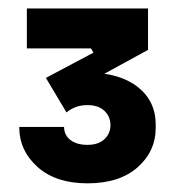

<svg xmlns="http://www.w3.org/2000/svg" viewBox="-20 -842 421 454"><path d="M186.8 -408.5Q112 -408.5 68.8 -447.2Q25.5 -486 25.5 -541.8H131.5Q131.5 -522.8 146.4 -511.1Q161.2 -499.5 186.8 -499.5Q213 -499.5 227.1 -513Q241.2 -526.5 241.2 -546.2Q241.2 -566.2 226.9 -579.9Q212.5 -593.5 187 -593.5Q170.8 -593.5 158.2 -588.5Q145.8 -583.5 137.2 -576.2L88.5 -657.8L201 -717.5L195.2 -727.5H43.5V-822H330V-724L194.5 -650L138.8 -665.5Q150.5 -668.2 163.6 -669.2Q176.8 -670.2 188 -670.2Q261.8 -670.2 305 -636.9Q348.2 -603.5 348.2 -547V-540.2Q348.2 -484.2 305.4 -446.4Q262.5 -408.5 186.8 -408.5Z"/></svg>

Font: SVN-Sora Variable
Style: Regular
Weight: 400
Designer: Jonathan Barnbrook, Julián Moncada
Foundry: Barnbrook Fonts
Version: Version 2.000 - Viet hoa boi STYLEno.1 Fonts